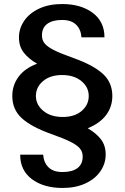

<svg xmlns="http://www.w3.org/2000/svg" viewBox="-20 -720 618 952"><path d="M504 46Q504 91 478 129Q452 167 403.5 189.5Q355 212 290 212Q197 212 138.5 168.5Q80 125 80 47H194Q197 87 221 110Q245 133 290 133Q338 133 364 113.5Q390 94 390 56Q390 33 376.5 16.5Q363 0 330.5 -16.5Q298 -33 233 -56Q135 -91 88 -134Q41 -177 41 -244Q41 -298 72.5 -340Q104 -382 164 -404Q121 -429 97.5 -459.5Q74 -490 74 -534Q74 -579 100 -617Q126 -655 174.5 -677.5Q223 -700 288 -700Q381 -700 439.5 -656.5Q498 -613 498 -535H384Q381 -575 357 -598Q333 -621 288 -621Q240 -621 214 -601.5Q188 -582 188 -544Q188 -521 201.5 -504.5Q215 -488 247.5 -471.5Q280 -455 345 -432Q443 -397 490 -354Q537 -311 537 -244Q537 -191 506.5 -150Q476 -109 415 -84Q458 -59 481 -28.5Q504 2 504 46ZM291 -140Q350 -140 385 -170Q420 -200 420 -244Q420 -288 383.5 -318Q347 -348 288 -348Q229 -348 193.5 -318Q158 -288 158 -244Q158 -201 194.5 -170.5Q231 -140 291 -140Z"/></svg>

Font: Poppins-tnum Medium
Style: Regular
Weight: 500
Designer: Ninad Kale (Devanagari), Jonny Pinhorn (Latin)
Foundry: Indian Type Foundry
Version: Version 4.004